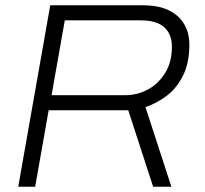

<svg xmlns="http://www.w3.org/2000/svg" viewBox="-20 -706 776 726"><path d="M49 0 170 -686H519Q580 -686 618.5 -667Q657 -648 676.5 -614.5Q696 -581 696 -537Q696 -468 672 -420Q648 -372 610 -343.5Q572 -315 530 -301L628 0H559L465 -289H164L113 0ZM175 -346H453Q500 -346 540 -368Q580 -390 605 -431Q630 -472 630 -529Q630 -577 601 -603Q572 -629 512 -629H225Z"/></svg>

Font: Archivo SemiBold ExtraLight
Style: Italic
Weight: 250
Italic angle: -10°
Version: Version 2.001